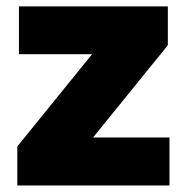

<svg xmlns="http://www.w3.org/2000/svg" viewBox="-20 -568 563 588"><path d="M33 0V-119.5L262 -402H38V-548.5H494V-429.5L265 -147H499V0Z"/></svg>

Font: Encode Sans XBd
Style: Regular
Weight: 800
Designer: Multiple Designers
Foundry: Impallari Type
Version: Version 3.002; ttfautohint (v1.8.3) -l 8 -r 50 -G 200 -x 14 